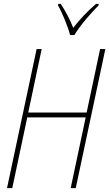

<svg xmlns="http://www.w3.org/2000/svg" viewBox="-20 -966 561 986"><path d="M340 -786H362C391 -835 447 -899 486 -938L487 -946H473C429 -909 386 -862 356 -823C340 -865 314 -913 292 -946H279L278 -938C298 -904 330 -827 340 -786ZM16 0H43L120 -363H420L343 0H369L521 -714H494L425 -388H125L194 -714H168Z"/></svg>

Font: Noto Sans Condensed Thin
Style: Italic
Weight: 100
Width: 3
Italic angle: -12°
Designer: Monotype Design Team
Foundry: Monotype Imaging Inc.
Version: Version 2.013